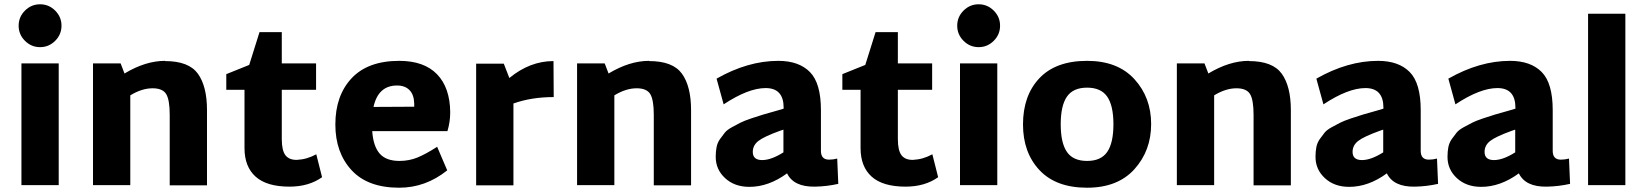

<svg xmlns="http://www.w3.org/2000/svg" viewBox="-20 -864 7685 896"><path d="M237.5 -673.5Q208 -644 167 -644Q126 -644 96.5 -673.5Q67 -703 67 -744Q67 -785 96.5 -814.5Q126 -844 167 -844Q208 -844 237.5 -814.5Q267 -785 267 -744Q267 -703 237.5 -673.5ZM80 0V-568H254V0Z M750 -580V-579Q861 -579 903.5 -520Q946 -461 946 -350V1H772V-328Q772 -398 755.5 -425Q739 -452 692 -452Q642 -452 588 -419V0H414V-568H543L561 -521Q659 -580 750 -580Z M1456 -144 1483 -37Q1421 7 1331 7Q1225 7 1173 -39.5Q1121 -86 1121 -173V-445H1036V-518L1143 -561L1191 -714H1295V-568H1455V-445H1295V-215Q1295 -161 1312.5 -139Q1330 -117 1366 -118Q1412 -120 1456 -144Z M1717 -252Q1722 -181 1752 -147Q1782 -113 1844 -113Q1890 -113 1929.5 -129.5Q1969 -146 2020 -179L2067 -69Q1966 12 1843 12Q1696 12 1620.5 -70Q1545 -152 1545 -283Q1545 -418 1621 -499Q1697 -580 1843 -580Q1959 -580 2019.5 -517.5Q2080 -455 2081 -340Q2081 -295 2068 -252ZM1723 -365 1913 -366V-381Q1912 -422 1891 -443.5Q1870 -465 1833 -465Q1745 -465 1723 -365Z M2563 -579 2564 -411Q2460 -411 2376 -381V1H2202V-567H2331L2357 -500Q2453 -579 2563 -579Z M3009 -580V-579Q3120 -579 3162.5 -520Q3205 -461 3205 -350V1H3031V-328Q3031 -398 3014.5 -425Q2998 -452 2951 -452Q2901 -452 2847 -419V0H2673V-568H2802L2820 -521Q2918 -580 3009 -580Z M3887 -124 3892 -6Q3839 6 3784 7Q3684 9 3653 -55Q3567 8 3477 8Q3408 8 3364 -32.5Q3320 -73 3320 -132Q3320 -157 3324 -177.5Q3328 -198 3340 -215Q3352 -232 3362.5 -245Q3373 -258 3396 -270.5Q3419 -283 3435.5 -291.5Q3452 -300 3486 -311.5Q3520 -323 3542 -329.5Q3564 -336 3607 -348L3637 -357V-361Q3637 -453 3553 -453Q3472 -453 3357 -377L3324 -497Q3470 -580 3612 -580Q3708 -580 3759.5 -528Q3811 -476 3811 -350V-160Q3811 -119 3849 -119Q3868 -119 3887 -124ZM3493 -155Q3493 -117 3537 -117Q3579 -117 3636 -153V-259L3621 -254Q3546 -227 3519.5 -206.5Q3493 -186 3493 -155Z M4331 -144 4358 -37Q4296 7 4206 7Q4100 7 4048 -39.5Q3996 -86 3996 -173V-445H3911V-518L4018 -561L4066 -714H4170V-568H4330V-445H4170V-215Q4170 -161 4187.5 -139Q4205 -117 4241 -118Q4287 -120 4331 -144Z M4617.5 -673.5Q4588 -644 4547 -644Q4506 -644 4476.5 -673.5Q4447 -703 4447 -744Q4447 -785 4476.5 -814.5Q4506 -844 4547 -844Q4588 -844 4617.5 -814.5Q4647 -785 4647 -744Q4647 -703 4617.5 -673.5ZM4460 0V-568H4634V0Z M5053 12Q4908 12 4831 -70Q4754 -152 4754 -283Q4754 -418 4830.5 -499Q4907 -580 5053 -580Q5196 -580 5274 -494.5Q5352 -409 5352 -285Q5352 -161 5274 -74.5Q5196 12 5053 12ZM4959 -155Q4988 -113 5053 -113Q5118 -113 5147 -155Q5176 -197 5176 -284Q5176 -371 5147 -413Q5118 -455 5053 -455Q4988 -455 4959 -413Q4930 -371 4930 -284Q4930 -197 4959 -155Z M5808 -580V-579Q5919 -579 5961.5 -520Q6004 -461 6004 -350V1H5830V-328Q5830 -398 5813.5 -425Q5797 -452 5750 -452Q5700 -452 5646 -419V0H5472V-568H5601L5619 -521Q5717 -580 5808 -580Z M6686 -124 6691 -6Q6638 6 6583 7Q6483 9 6452 -55Q6366 8 6276 8Q6207 8 6163 -32.5Q6119 -73 6119 -132Q6119 -157 6123 -177.5Q6127 -198 6139 -215Q6151 -232 6161.5 -245Q6172 -258 6195 -270.5Q6218 -283 6234.5 -291.5Q6251 -300 6285 -311.5Q6319 -323 6341 -329.5Q6363 -336 6406 -348L6436 -357V-361Q6436 -453 6352 -453Q6271 -453 6156 -377L6123 -497Q6269 -580 6411 -580Q6507 -580 6558.5 -528Q6610 -476 6610 -350V-160Q6610 -119 6648 -119Q6667 -119 6686 -124ZM6292 -155Q6292 -117 6336 -117Q6378 -117 6435 -153V-259L6420 -254Q6345 -227 6318.5 -206.5Q6292 -186 6292 -155Z M7302 -124 7307 -6Q7254 6 7199 7Q7099 9 7068 -55Q6982 8 6892 8Q6823 8 6779 -32.5Q6735 -73 6735 -132Q6735 -157 6739 -177.5Q6743 -198 6755 -215Q6767 -232 6777.5 -245Q6788 -258 6811 -270.5Q6834 -283 6850.5 -291.5Q6867 -300 6901 -311.5Q6935 -323 6957 -329.5Q6979 -336 7022 -348L7052 -357V-361Q7052 -453 6968 -453Q6887 -453 6772 -377L6739 -497Q6885 -580 7027 -580Q7123 -580 7174.5 -528Q7226 -476 7226 -350V-160Q7226 -119 7264 -119Q7283 -119 7302 -124ZM6908 -155Q6908 -117 6952 -117Q6994 -117 7051 -153V-259L7036 -254Q6961 -227 6934.5 -206.5Q6908 -186 6908 -155Z M7391 0V-800H7565V0Z"/></svg>

Font: Martel Sans Heavy
Style: Regular
Weight: 900
Designer: Dan Reynolds and Mathieu Réguer
Foundry: Dan Reynolds and Mathieu Réguer
Version: Version 1.001;PS 001.001;hotconv 1.0.70;makeotf.lib2.5.58329